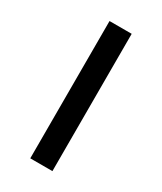

<svg xmlns="http://www.w3.org/2000/svg" viewBox="-137 -555 512 608"><g transform="rotate(30 119.0 -251.0)"><path d="M79 0V-502H160V0Z"/></g></svg>

Font: Mulish ExtraLight
Style: Regular
Weight: 400
Version: Version 3.603